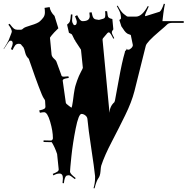

<svg xmlns="http://www.w3.org/2000/svg" viewBox="-37 -946 1027 1052"><path d="M328.6 16.1Q316.9 21 313 58.1L305.7 57.1Q307.6 34.7 307.6 30.8Q307.6 4.9 288.6 4.9Q272.9 4.9 255.9 15.1L252 6.8Q272.5 -1.5 278.6 -6.3Q284.7 -11.2 284.7 -17.1L275.9 -102.1Q264.2 -138.2 246.6 -167Q229 -167 201.7 -168V-176.8Q220.2 -176.8 243.7 -175.8Q252.9 -180.2 252.9 -189Q252.9 -227.5 237.8 -279.3Q222.7 -331.1 204.6 -331.1Q196.8 -331.1 181.6 -328.1L177.7 -340.8Q198.7 -345.2 205.3 -349.6Q211.9 -354 211.9 -361.8L210 -394Q210 -397.9 202.6 -407.7Q195.3 -417.5 174.6 -472.7Q153.8 -527.8 137.7 -575.4Q121.6 -623 120.6 -624Q106 -637.2 101.3 -656.7Q96.7 -676.3 91.8 -686L79.6 -700.2Q79.6 -704.1 68.8 -706.1H64.9Q52.7 -706.1 45.7 -696.8Q38.6 -687.5 31.7 -671.9L22.9 -676.8Q32.7 -699.7 32.7 -707.5Q32.7 -715.3 30.3 -718.8Q27.3 -723.1 22.9 -723.1Q18.6 -723.1 16.8 -722.4Q15.1 -721.7 13.2 -719.5Q11.2 -717.3 9.3 -714.8Q7.3 -712.4 4.4 -708Q1.5 -703.6 -1 -699.7Q-10.3 -684.6 -16.1 -676.8L-17.1 -678.2Q3.9 -711.4 10.7 -726.1L24.9 -763.2Q27.8 -770.5 27.8 -772Q27.8 -786.6 8.8 -811L15.6 -815.9Q31.2 -794.9 39.1 -789.1Q46.9 -783.2 56.6 -783.2H78.6Q84 -783.2 90.3 -790Q96.7 -796.9 132.8 -807.4Q168.9 -817.9 181.6 -829.3Q194.3 -840.8 201.7 -851.8Q209 -862.8 209 -878.4Q209 -894 207 -902.8L234.9 -907.2Q239.3 -880.4 261.7 -858.9L282.7 -791Q256.3 -765.6 246.1 -752.4Q235.8 -739.3 236.8 -738.8L245.6 -647Q247.1 -635.3 259 -624.5Q271 -613.8 272 -608.9L297.9 -538.1Q299.3 -530.8 302.5 -528.3Q305.7 -525.9 312.5 -525.9Q319.3 -525.9 337.9 -527.8L339.8 -519Q319.3 -516.1 313 -512.9Q306.6 -509.8 306.6 -503.9L323.7 -382.8Q324.7 -377.4 339.4 -366.9Q354 -356.4 354 -356Q357.9 -357.4 362.3 -391.1Q366.7 -424.8 367.7 -432.1Q368.7 -439.5 371.6 -455.3Q374.5 -471.2 377.7 -480.5Q380.9 -489.7 385.7 -504.9Q395 -530.8 406 -551.3Q417 -571.8 417 -574.2L406.7 -673.8L375 -722.2H376Q371.1 -727.1 364.5 -742.4Q357.9 -757.8 354 -759.8L344.7 -764.2Q342.8 -766.1 340.8 -766.1L330.6 -811Q342.3 -819.8 345.7 -828.6Q349.1 -837.4 351.6 -867.2L359.9 -866.2Q357.9 -847.7 357.9 -835Q357.9 -822.3 364.7 -814H363.8Q363.8 -813 366.7 -810.5Q369.6 -808.1 371.6 -808.1Q383.8 -808.1 383.8 -828.1Q383.8 -833.5 374 -856.9L385.7 -862.8Q395.5 -843.3 401.9 -836.7Q408.2 -830.1 416 -830.1Q454.6 -830.1 454.6 -857.9L452.6 -877L464.8 -878.9Q469.7 -854 475.6 -846.9Q481.4 -839.8 492.7 -838.9L504.9 -836.9Q507.8 -836.9 508.8 -837.9L526.9 -842.8Q534.2 -844.7 537.1 -849.1Q540 -853.5 540 -865.2Q540 -877 538.6 -884.8H549.8Q552.7 -854.5 557.6 -850.8Q562.5 -847.2 563.5 -846.7Q566.4 -844.7 578.6 -841.8L584 -785.2Q575.7 -775.9 575.7 -768.6Q575.7 -761.2 588.9 -736.8L584 -733.9Q567.9 -767.6 559.6 -769Q553.7 -767.1 551.8 -765.1L527.8 -736.8Q524.9 -733.9 524.9 -728L563 -328.1Q564.5 -363.8 589.8 -386.2Q590.8 -386.7 593 -395.8Q595.2 -404.8 613.3 -505.9Q631.3 -606.9 647 -659.2L647.9 -665L656.7 -674.8L651.9 -681.2L657.7 -675.8L658.7 -676.8V-675.8Q660.6 -673.8 667 -673.8Q673.3 -673.8 682.1 -682.1Q690.9 -690.4 690.9 -699.2L679.7 -753.9Q677.7 -755.9 668.9 -758.3Q660.2 -760.7 652.3 -768.6Q644.5 -776.4 637.9 -787.4Q631.3 -798.3 627.9 -801.8L616.7 -836.9Q626 -840.8 626 -846.9Q626 -853 625.2 -857.4Q624.5 -861.8 624.3 -862.8Q624 -863.8 623.5 -867.4Q623 -871.1 622.3 -872.6Q621.6 -874 620.4 -877.7Q619.1 -881.3 617.9 -884Q616.7 -886.7 614.3 -891.6Q611.8 -896.5 609.1 -901.4Q606.4 -906.2 603 -913.1L607.9 -915Q627.9 -877.9 644 -867.2L657.7 -856.9Q661.6 -855 665 -855H708Q741.2 -855 772.9 -913.1L777.8 -910.2Q757.8 -867.7 757.8 -862.3Q757.8 -856.9 759.3 -857.4Q760.7 -857.9 761.7 -857.9L837.9 -881.8Q849.1 -889.6 860.8 -925.8L866.7 -923.8Q863.3 -910.6 858.2 -873.8Q853 -836.9 853 -830.1H969.7V-820.8H908.7Q887.2 -820.8 879.2 -812.3Q871.1 -803.7 836.4 -774.4Q766.1 -714.8 761.7 -694.8L699.7 -446.8Q684.1 -386.2 648.9 -314.5Q613.8 -242.7 575 -168.5Q536.1 -94.2 517.6 -38.1Q515.6 -32.2 513.7 -7.1Q511.7 18.1 501.7 31.2Q491.7 44.4 481 85.9L475.6 85Q483.9 56.6 483.9 30.8V19Q479 -28.8 462.9 -134.5Q446.8 -240.2 441.9 -294.9Q440.4 -306.2 430.2 -314Q419.9 -321.8 409.7 -321.8Q393.6 -321.8 377.7 -241.9Q361.8 -162.1 354.2 -89.4Q346.7 -16.6 346.7 -5.1Q346.7 6.3 377.9 29.8L373 35.2Q347.2 14.2 340.8 14.2Q334.5 14.2 329.6 16.1Z"/></svg>

Font: Eater
Style: Regular
Weight: 400
Version: Version 001.002